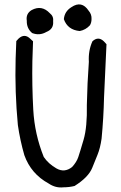

<svg xmlns="http://www.w3.org/2000/svg" viewBox="-20 -830 540 860"><path d="M300 -798Q346 -829 377 -782Q391 -766 390 -745Q390 -729 383 -717Q364 -696 337 -691Q283 -696 266 -744Q269 -779 300 -798ZM122 -785Q167 -809 203 -771Q221 -757 218 -734Q221 -700 188 -687Q157 -669 124 -682Q99 -703 100 -737Q95 -769 122 -785ZM63 -657Q90 -682 116 -656Q123 -650 128 -645Q127 -601 125 -556Q123 -448 129 -338.5Q135 -229 176 -127Q197 -96 233 -75.5Q269 -55 303 -82Q323 -104 330.5 -126Q338 -148 354.5 -204.5Q371 -261 369 -360Q371 -457 378 -553Q375 -603 394 -645Q420 -669 445 -645Q451 -639 457 -632Q456 -610 455 -589Q451 -491 446 -394Q444 -302 435 -209Q432 -188 427.5 -170Q423 -152 416.5 -136Q410 -120 393 -78Q376 -36 314 3Q290 9 264 9Q229 13 198 -8Q119 -51 89 -135Q70 -201 60 -270Q46 -418 50 -567Q51 -606 53 -646Q58 -651 63 -657Z"/></svg>

Font: Kosefont JP
Style: Regular
Weight: 400
Designer: Nozomi Seto 瀬戸のぞみ
Version: Version 3.00;June 19, 2020